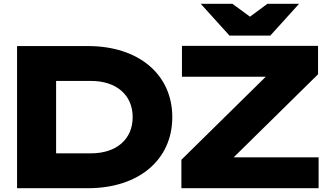

<svg xmlns="http://www.w3.org/2000/svg" viewBox="-20 -993 1743 1013"><path d="M70 -750V0H444C711 0 889 -149 889 -375C889 -601 711 -750 444 -750ZM1661 0V-163H1213L1658 -601V-751H940V-588H1382L937 -150V0ZM1558 -973H1391L1299 -905L1206 -973H1039L1191 -805H1406ZM276 -566H460C594 -566 680 -492 680 -375C680 -258 594 -184 460 -184H276Z"/></svg>

Font: Bounded
Style: Bold
Weight: 700
Designer: Vlad Churkin
Version: Version 3.0